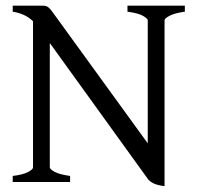

<svg xmlns="http://www.w3.org/2000/svg" viewBox="-20 -635 689 670"><path d="M24.4 0V-21Q60.5 -25.4 77.9 -34.7Q95.2 -43.9 95.2 -50.8V-561Q79.1 -576.2 61.3 -583.7Q43.5 -591.3 24.4 -594.2V-615.2H127.9Q135.3 -615.2 139.9 -614Q144.5 -612.8 149.4 -608.9Q154.3 -605 159.9 -597.4Q165.5 -589.8 174.8 -577.1L495.6 -134.8V-564Q495.6 -569.8 479.7 -579.3Q463.9 -588.9 424.8 -594.2V-615.2H625V-594.2Q589.8 -589.4 572 -580.1Q554.2 -570.8 554.2 -564V14.6Q529.8 11.7 515.9 4.9Q502 -2 496.1 -10.3L153.8 -484.9V-50.8Q153.8 -44.9 170.2 -35.6Q186.5 -26.4 224.6 -21V0Z"/></svg>

Font: Gentium Plus Cyr
Style: Regular
Weight: 400
Designer: J. Victor Gaultney, Annie Olsen, Iska Routamaa, Becca Hirsbrunner
Foundry: SIL International
Version: Version 5.000